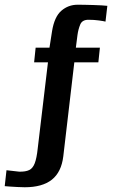

<svg xmlns="http://www.w3.org/2000/svg" viewBox="-106 -649 486 813"><path d="M-1 143.9Q-14 143.9 -32.2 142.9Q-50.5 141.9 -65.5 140.9Q-80.6 139.9 -86 139.2L-78.5 71.8L-24.8 77.9Q2.3 78.5 17.6 71.1Q33 63.7 41.2 42.1Q49.4 20.5 53.7 -20.3L97.1 -385.1H38.5L44.9 -447.1H103.5L114.5 -517.5Q124.5 -578.3 153.9 -603.6Q183.3 -629 222.6 -629Q232.6 -629 250.6 -628.7Q268.6 -628.3 288 -627.8Q307.4 -627.3 323.9 -626.3Q340.4 -625.3 348.5 -624.3L340.7 -557.5Q333.7 -559.5 312.8 -562.4Q291.9 -565.3 268.5 -565.3Q242 -565.3 233.7 -545.1Q225.3 -524.8 222 -500.2L215.2 -447.1H317L310.5 -385.1H208.7L162 13Q153.9 79.9 113.5 111.9Q73 143.9 -1 143.9Z"/></svg>

Font: Alumni Sans SC Thin
Style: Regular
Weight: 100
Designer: Robert E. Leuschke
Foundry: Robert E. Leuschke
Version: Version 1.018